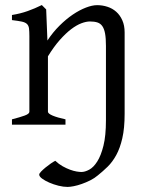

<svg xmlns="http://www.w3.org/2000/svg" viewBox="-20 -489 587 753"><path d="M468.8 -43Q468.8 14.2 459.7 53.2Q450.7 92.3 435.8 119.4Q420.9 146.5 402.1 164.8Q383.3 183.1 363.8 198.7Q350.6 210 334 218.3Q317.4 226.6 300.8 232.4Q284.2 238.3 269.3 241.2Q254.4 244.1 245.1 244.1Q228.5 244.1 209.2 239.3Q189.9 234.4 173.1 227.1Q156.2 219.7 145 211.4Q133.8 203.1 133.8 195.8Q133.8 191.4 141.1 183.8Q148.4 176.3 158.4 168Q168.5 159.7 179.2 152.3Q189.9 145 196.8 141.6Q210.9 154.8 225.8 163.1Q240.7 171.4 254.6 176.5Q268.6 181.6 280.3 183.6Q292 185.5 299.3 185.5Q313 185.5 329.8 176.5Q346.7 167.5 361.3 144.5Q376 121.6 385.7 82.5Q395.5 43.5 395.5 -17.1V-309.1Q395.5 -338.9 392.1 -357.4Q388.7 -376 381.3 -386.5Q374 -397 362.1 -400.9Q350.1 -404.8 333 -404.8Q317.9 -404.8 299.1 -397.7Q280.3 -390.6 259 -374.5Q237.8 -358.4 214.6 -332.3Q191.4 -306.2 168 -268.1V-50.8Q168 -43.5 186.5 -35.6Q205.1 -27.8 236.8 -21V0H26.9V-21Q59.1 -29.3 77.1 -35.9Q95.2 -42.5 95.2 -50.8V-347.2Q95.2 -366.2 93.8 -377.4Q92.3 -388.7 85.7 -395Q79.1 -401.4 65.4 -404.3Q51.8 -407.2 26.9 -410.2V-430.2Q60.1 -435.5 88.4 -445.6Q116.7 -455.6 144 -469.2L161.1 -452.1L166 -330.1Q187.5 -362.8 213.4 -388.4Q239.3 -414.1 265.6 -431.9Q292 -449.7 316.9 -459.2Q341.8 -468.8 360.8 -468.8Q381.8 -468.8 401.4 -462.4Q420.9 -456.1 435.8 -442.9Q450.7 -429.7 459.7 -409.4Q468.8 -389.2 468.8 -361.8Z"/></svg>

Font: Noto Serif Devanagari
Style: Regular
Weight: 400
Designer: Monotype Design Team
Foundry: Monotype Imaging Inc.
Version: Version 1.01